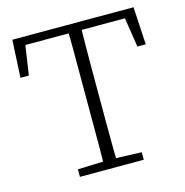

<svg xmlns="http://www.w3.org/2000/svg" viewBox="-101 -768 831 863"><g transform="rotate(-15 314.5 -337.0)"><path d="M166 0V-35L303 -40H326L463 -35V0ZM284 0Q285 -51 285 -102Q285 -153 285 -204.5Q285 -256 285 -307V-367Q285 -418 285 -469.5Q285 -521 285 -572Q285 -623 284 -674H345Q344 -623 343.5 -572Q343 -521 343 -470Q343 -419 343 -367V-307Q343 -256 343 -204.5Q343 -153 343.5 -102Q344 -51 345 0ZM23 -499 32 -674H596L606 -499H567L541 -667L569 -636H60L87 -667L62 -499Z"/></g></svg>

Font: Source Serif 4 Light
Style: Regular
Weight: 300
Designer: Frank Grießhammer
Foundry: Adobe Systems Incorporated
Version: Version 4.004;hotconv 1.0.116;makeotfexe 2.5.65601